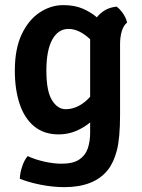

<svg xmlns="http://www.w3.org/2000/svg" viewBox="-20 -530 571 770"><path d="M39.5 -247Q39.5 -334.5 67.2 -392.8Q95 -451 139.5 -480.2Q184 -509.5 234 -509.5Q279.5 -509.5 312.5 -495Q345.5 -480.5 368.5 -460.5Q381.5 -477.5 401 -489Q420.5 -500.5 447.5 -503.5Q461 -494 473.8 -475.2Q486.5 -456.5 489.5 -439.5Q475 -427.5 468.2 -404.2Q461.5 -381 461.5 -353.5V-70Q461.5 23.5 448.8 72.8Q436 122 412.5 151.5Q357.5 220.5 238.5 220.5Q192 220.5 144 211Q96 201.5 59.5 187Q60 164.5 68.8 138Q77.5 111.5 91 96Q122.5 110.5 159.2 118.5Q196 126.5 227 126.5Q272.5 126.5 297.2 110.2Q322 94 331.8 65.8Q341.5 37.5 341.5 2.5V-39Q316.5 -18 284.2 -4.5Q252 9 215.5 9Q156.5 9 117.2 -23.2Q78 -55.5 58.8 -113.2Q39.5 -171 39.5 -247ZM166 -246.5Q166 -164.5 188.5 -128.2Q211 -92 243.5 -92Q270 -92 295.5 -105.2Q321 -118.5 341.5 -142V-364.5Q341.5 -368.5 341.5 -372.5Q297.5 -414 254.5 -414Q213.5 -414 189.8 -371.5Q166 -329 166 -246.5Z"/></svg>

Font: Signika Negative SemiBold
Style: Regular
Weight: 600
Designer: Anna Giedryś
Foundry: Anna Giedryś
Version: Version 2.000; ttfautohint (v1.8.3) -l 8 -r 50 -G 200 -x 9 -